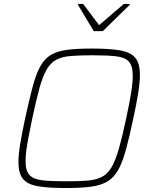

<svg xmlns="http://www.w3.org/2000/svg" viewBox="-20 -941 766 969"><path d="M315 8Q225 8 172 -1Q119 -10 96 -38Q73 -66 73 -122Q73 -160 82 -215Q91 -270 107 -344Q128 -440 145 -504Q162 -568 183.5 -606.5Q205 -645 237 -664Q269 -683 319 -689.5Q369 -696 444 -696Q534 -696 587 -686.5Q640 -677 663 -649Q686 -621 686 -564Q686 -525 677.5 -471.5Q669 -418 653 -344Q633 -250 616 -187Q599 -124 577.5 -85Q556 -46 523.5 -26Q491 -6 440.5 1Q390 8 315 8ZM312 -26Q377 -26 421 -29.5Q465 -33 494 -48Q523 -63 543 -97Q563 -131 580 -190.5Q597 -250 617 -344Q633 -419 641.5 -471.5Q650 -524 650 -559Q650 -609 630 -630.5Q610 -652 565.5 -657Q521 -662 447 -662Q382 -662 338 -658.5Q294 -655 265 -640Q236 -625 216 -591Q196 -557 179.5 -497.5Q163 -438 143 -344Q133 -294 125 -254Q117 -214 113 -183Q109 -152 109 -128Q109 -79 129 -57.5Q149 -36 194 -31Q239 -26 312 -26ZM453 -784 374 -916 375 -921H400L480 -814L605 -921H635L634 -916L499 -784Z"/></svg>

Font: Saira Thin
Style: Italic
Weight: 100
Italic angle: -12°
Designer: Hector Gatti with collaboration of the Omnibus-Type team
Foundry: Omnibus-Type
Version: Version 1.101